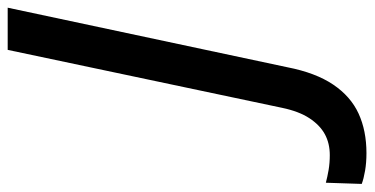

<svg xmlns="http://www.w3.org/2000/svg" viewBox="-402 -502 950 487"><g transform="rotate(-90 72.5 -259.0)"><path d="M-73 196Q-97 196 -117.5 192.5Q-138 189 -151 184L-148 93Q-133 97 -115.5 100Q-98 103 -78 103Q-48 103 -25 90.5Q-2 78 15.5 51.5Q33 25 42 -18L189 -714H296L145 -5Q131 67 101 111.5Q71 156 27.5 176Q-16 196 -73 196Z"/></g></svg>

Font: Noto Sans Display Medium
Style: Italic
Weight: 500
Italic angle: -12°
Designer: Monotype Design Team
Foundry: Monotype Imaging Inc.
Version: Version 2.003